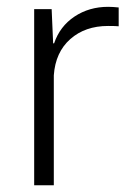

<svg xmlns="http://www.w3.org/2000/svg" viewBox="-20 -548 390 568"><path d="M81.1 0V-521H132.8L137.2 -419.9H140.1Q157.2 -470.2 200.4 -499Q243.7 -527.8 299.8 -527.8Q313.5 -527.8 331.1 -525.9V-470.2Q323.2 -471.2 299.8 -471.2Q231.9 -471.2 188 -432.4Q144 -393.6 139.2 -325.2V0Z"/></svg>

Font: Lumene Sans Light
Style: Regular
Weight: 300
Designer: Deni Anggara
Version: Version 1.003;Glyphs 3.1.2 (3151)